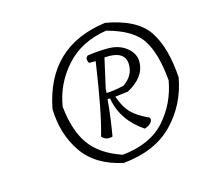

<svg xmlns="http://www.w3.org/2000/svg" viewBox="-72 -819 627 589"><g transform="rotate(-15 241.5 -524.0)"><path d="M308 -739Q406 -722 441.5 -668.5Q477 -615 483 -519Q468 -436 411.5 -377.5Q355 -319 253 -309Q167 -327 126.5 -386Q86 -445 84 -525Q120 -714 308 -739ZM256 -334Q345 -343 391.5 -394.5Q438 -446 451 -518Q444 -602 416 -647.5Q388 -693 305 -715Q223 -702 175 -648Q127 -594 116 -524Q124 -446 156 -401.5Q188 -357 256 -334ZM231 -656Q261 -661 296.5 -661Q332 -661 355.5 -642Q379 -623 379 -597Q379 -548 321 -517Q313 -516 300 -514.5Q287 -513 280 -512Q292 -477 310.5 -458Q329 -439 365 -423Q370 -415 363 -406.5Q356 -398 342 -394Q275 -439 263 -511H255Q250 -453 240 -396Q219 -390 206 -405Q227 -475 250 -633H229Q220 -649 231 -656ZM346 -596Q346 -642 279 -637L258 -544L257 -530Q278 -530 313 -538Q346 -561 346 -596Z"/></g></svg>

Font: Tillana
Style: Regular
Weight: 400
Designer: Lipi Raval (Devanagari, Latin), Jonny Pinhorn (Latin)
Foundry: Indian Type Foundry
Version: Version 2.002;PS 1.0;hotconv 1.0.79;makeotf.lib2.5.61930; tt